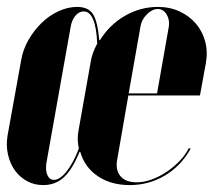

<svg xmlns="http://www.w3.org/2000/svg" viewBox="-30 -525 637 555"><path d="M31 -350Q36 -381 52 -409Q68 -437 90 -458.5Q112 -480 139 -492.5Q166 -505 193 -505Q225 -505 238.5 -484.5Q252 -464 257 -409H259Q287 -454 331.5 -479.5Q376 -505 426 -505Q461 -505 489 -492Q517 -479 536 -457Q555 -435 563 -405.5Q571 -376 565 -342L548 -249H341L309 -65Q303 -34 318 -16Q333 2 365 2Q386 2 408 -6Q430 -14 450.5 -27.5Q471 -41 488.5 -59Q506 -77 516 -97L521 -95Q493 -45 446.5 -17.5Q400 10 345 10Q291 10 253 -15.5Q215 -41 202 -86H200Q179 -35 154.5 -12.5Q130 10 95 10Q69 10 48 -1.5Q27 -13 13 -32.5Q-1 -52 -7 -78.5Q-13 -105 -8 -134ZM424 -255 458 -448Q461 -468 451.5 -483.5Q442 -499 426 -499Q410 -499 394.5 -483.5Q379 -468 376 -448L342 -255ZM104 -53Q101 -33 107 -19Q113 -5 126 -5Q143 -5 162.5 -29.5Q182 -54 198 -96Q192 -120 197 -148L232 -345Q234 -359 239 -372.5Q244 -386 251 -399Q247 -492 212 -492Q198 -492 187.5 -479Q177 -466 174 -446Z"/></svg>

Font: Moniqa Black Ita Display
Style: Italic
Weight: 900
Italic angle: -10°
Designer: Rajesh Rajput
Foundry: Rajesh Rajput
Version: Version 1.000